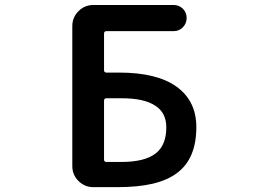

<svg xmlns="http://www.w3.org/2000/svg" viewBox="-20 -775 1040 774"><path d="M356.4 -20.5Q321.3 -20.5 296.4 -45.4Q271.5 -70.3 271.5 -105.5V-669.9Q271.5 -705.1 296.4 -730Q321.3 -754.9 356.4 -754.9H679.7Q702.1 -754.9 717.3 -739.7Q732.4 -724.6 732.4 -702.6Q732.4 -680.7 717.3 -665Q702.1 -649.4 679.7 -649.4H409.2Q399.4 -649.4 399.4 -639.6V-492.2Q399.4 -482.4 409.2 -482.4H460Q612.3 -482.4 691.4 -425.8Q771.5 -368.2 771.5 -262.7Q771.5 -135.7 694.3 -78.1Q656.2 -48.8 594.7 -34.2Q535.2 -20.5 452.1 -20.5ZM468.8 -122.1Q564.5 -122.1 608.4 -157.2Q650.4 -190.4 650.4 -261.7Q650.4 -320.3 606.4 -348.6Q561.5 -378.9 470.7 -378.9H409.2Q399.4 -378.9 399.4 -369.1V-131.8Q399.4 -122.1 409.2 -122.1Z"/></svg>

Font: Rounded-X Mgen+ 2m medium
Style: Regular
Weight: 500
Designer: [Source Han Sans]
Ryoko NISHIZUKA  (kana & ideographs); Paul D. Hunt (Latin, Greek & Cyrillic); Wenlong ZHANG  (bopomofo
Version: Version 1.059.20150602